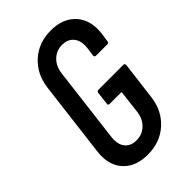

<svg xmlns="http://www.w3.org/2000/svg" viewBox="-216 -789 878 878"><g transform="rotate(-45 222.5 -350.0)"><path d="M46 -139Q46 -149 48 -167L93 -533Q103 -612 156.5 -660Q210 -708 289 -708Q360 -708 402.5 -668Q445 -628 445 -559Q445 -550 443 -532L437 -490Q437 -486 434 -483Q431 -480 427 -480H353Q344 -480 344 -490L350 -534Q351 -539 351 -550Q351 -584 331.5 -604.5Q312 -625 279 -625Q242 -625 216 -600Q190 -575 185 -534L140 -166Q139 -160 139 -150Q139 -115 158 -95Q177 -75 211 -75Q248 -75 274 -100Q300 -125 305 -166L318 -276Q318 -280 315 -280H241Q231 -280 233 -290L240 -352Q242 -362 251 -362H412Q421 -362 421 -352L398 -167Q388 -88 334 -40Q280 8 201 8Q129 8 87.5 -31.5Q46 -71 46 -139Z"/></g></svg>

Font: Barlow Condensed Medium
Style: Italic
Weight: 500
Width: 3
Italic angle: -7°
Designer: Jeremy Tribby
Foundry: Tribby Type
Version: Version 1.408